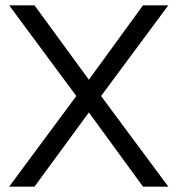

<svg xmlns="http://www.w3.org/2000/svg" viewBox="-20 -696 661 716"><path d="M607.7 0 356.9 -337.9 607.7 -676.2H513.3L311.4 -398.7L108.6 -676.2H14.1L264.6 -337.9L14.1 0H108.6L311.4 -276.7L513.3 0Z"/></svg>

Font: Estedad-FD VF
Style: Regular
Weight: 100
Designer: Amin Abedi
Version: Version 7.3